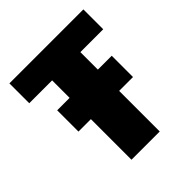

<svg xmlns="http://www.w3.org/2000/svg" viewBox="-219 -977 1129 1129"><g transform="rotate(-45 345.5 -412.5)"><path d="M37.9 -660H228V-514.5H124.6V-337.5H228V0H463V-337.5H578.2V-514.5H463V-660H653.1V-825H37.9Z"/></g></svg>

Font: Blink
Style: Wide
Weight: 400
Designer: Mew Too
Foundry: Cannot Into Space Fonts
Version: Version 001.000